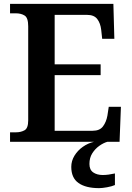

<svg xmlns="http://www.w3.org/2000/svg" viewBox="-20 -734 682 994"><path d="M32 0V-49H63Q88 -49 107 -59.5Q126 -70 126 -111V-598Q126 -642 107.5 -653.5Q89 -665 63 -665H32V-714H567L572 -533H509L504 -579Q500 -614 483.5 -635.5Q467 -657 431 -657H263V-401H501V-345H263V-57H460Q496 -57 513 -79.5Q530 -102 536 -135L543 -181H606L599 0ZM493 240Q424 240 386.5 213.5Q349 187 349 130Q349 99 365.5 72Q382 45 409 26Q436 7 467 0H536Q515 6 493.5 21.5Q472 37 457.5 60Q443 83 443 115Q443 145 462.5 158.5Q482 172 512 172Q526 172 541.5 170Q557 168 575 164V224Q559 231 534 235.5Q509 240 493 240Z"/></svg>

Font: Noto Serif NP Hmong SemiBold
Style: Regular
Weight: 600
Designer: Dalton Maag Ltd
Foundry: Dalton Maag Ltd
Version: Version 1.001; ttfautohint (v1.8.4.7-5d5b)